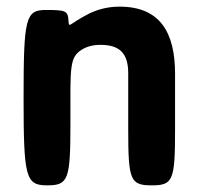

<svg xmlns="http://www.w3.org/2000/svg" viewBox="-20 -558 600 578"><path d="M282 -423C341 -423 366 -397 366 -337V-169C366 -15 372 0 437 0C501 0 507 -15 507 -168V-336C507 -460 462 -538 340 -538C305 -538 276 -530 250 -518C185 -485 188 -470 186 -498C184 -525 178 -528 118 -528C57 -528 51 -504 51 -264C51 -24 57 0 122 0C186 0 192 -17 192 -187C192 -356 188 -385 227 -409C242 -418 260 -423 282 -423Z"/></svg>

Font: Asimov Print
Style: A
Weight: 500
Designer: Google
Version: Version 2.000980: 2014